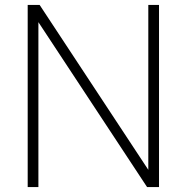

<svg xmlns="http://www.w3.org/2000/svg" viewBox="-20 -760 758 780"><path d="M92.5 0V-740H141L599 -45H582.5V-740H626V0H577.5L119.5 -695H136V0Z"/></svg>

Font: Encode Sans Condensed Thin ExtraLight
Style: Regular
Weight: 250
Version: Version 3.002